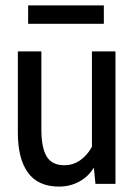

<svg xmlns="http://www.w3.org/2000/svg" viewBox="-20 -680 515 710"><path d="M407 -490V0H333L327 -60Q307 -27 273 -8.5Q239 10 198 10Q121 10 83.5 -41.5Q46 -93 46 -189V-490H133V-200Q133 -134 152.5 -101.5Q172 -69 218 -69Q250 -69 276 -87Q302 -105 320 -137V-490ZM84 -660H364V-592H84Z"/></svg>

Font: Cabin Condensed
Style: Regular
Weight: 400
Width: 3
Designer: Pablo Impallari
Foundry: Pablo Impallari. http://www.impallari.com Igino Marini. http://www.ikern.com
Version: Version 2.200